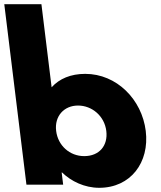

<svg xmlns="http://www.w3.org/2000/svg" viewBox="-66 -880 769 915"><path d="M628.6 -256C610.1 -406 490.2 -528 340.2 -528C271.2 -528 217 -505 180 -464L131.4 -860H-45.6L60 0H235L227.9 -58H229.9C273 -16 336.8 15 406.8 15C556.8 15 647 -106 628.6 -256ZM440.6 -256C449.2 -186 407.3 -136 335.3 -136C266.3 -136 210.2 -186 201.6 -256C192.8 -327 239.7 -377 305.7 -377C372.7 -377 431.8 -327 440.6 -256Z"/></svg>

Font: Hussar
Style: BdOpOblOne
Weight: 700
Foundry: Cannot Into Space Fonts
Version: Version 2.00